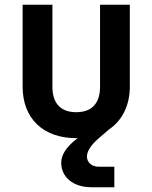

<svg xmlns="http://www.w3.org/2000/svg" viewBox="-20 -570 640 806"><path d="M400 -206C400 -137 366 -99 300 -99C234 -99 200 -137 200 -206V-550H75V-206C75 -74 160 10 300 10C302 10 305 10 307 9C258 46 237 80 237 113C237 173 286 216 364 216H460V130H395C364 130 345 111 345 87C345 66 361 39 395 10L438 -27C493 -64 525 -128 525 -206V-550H400Z"/></svg>

Font: Tekne LDO
Style: Bold
Weight: 700
Monospace: yes
Designer: Alessio Laiso, Mario Rullo, Paolo Rosset
Foundry: Alessio Laiso
Version: Version 1.000;hotconv 1.0.109;makeotfexe 2.5.65596